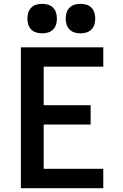

<svg xmlns="http://www.w3.org/2000/svg" viewBox="-20 -982 640 1002"><path d="M89 0V-735H519V-634H208V-433H453V-332H208V-101H519V0ZM400 -808Q384 -808 369 -812.5Q354 -817 343 -828Q332 -839 327.5 -854Q323 -869 323 -885Q323 -901 327.5 -916Q332 -931 343 -942Q354 -953 369 -957.5Q384 -962 400 -962Q416 -962 431 -957.5Q446 -953 457 -942Q468 -931 472.5 -916Q477 -901 477 -885Q477 -869 472.5 -854Q468 -839 457 -828Q446 -817 431 -812.5Q416 -808 400 -808ZM200 -808Q184 -808 169 -812.5Q154 -817 143 -828Q132 -839 127.5 -854Q123 -869 123 -885Q123 -901 127.5 -916Q132 -931 143 -942Q154 -953 169 -957.5Q184 -962 200 -962Q216 -962 231 -957.5Q246 -953 257 -942Q268 -931 272.5 -916Q277 -901 277 -885Q277 -869 272.5 -854Q268 -839 257 -828Q246 -817 231 -812.5Q216 -808 200 -808Z"/></svg>

Font: Zed Sans Extended
Style: Bold
Weight: 700
Width: 7
Designer: Belleve Invis
Foundry: Belleve Invis
Version: Version 1.0.0; ttfautohint (v1.8.4)